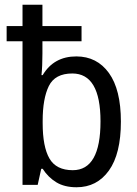

<svg xmlns="http://www.w3.org/2000/svg" viewBox="-20 -780 579 810"><path d="M490 -267Q490 -402 439.5 -472Q389 -542 302 -542Q207 -542 160 -463H155Q157 -481 158 -505Q159 -529 159 -554V-606H324V-670H159V-760H75V-670H8V-606H75V0H139L154 -68H160Q183 -32 217.5 -11Q252 10 303 10Q389 10 439.5 -60.5Q490 -131 490 -267ZM160 -260V-270Q160 -364 186 -417Q212 -470 285 -470Q404 -470 404 -268Q404 -62 287 -62Q217 -62 188.5 -111.5Q160 -161 160 -260Z"/></svg>

Font: Noto Sans UI SemiCondensed
Style: Regular
Weight: 400
Width: 4
Designer: Monotype Design Team
Foundry: Monotype Imaging Inc.
Version: 1.001